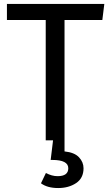

<svg xmlns="http://www.w3.org/2000/svg" viewBox="-20 -709 557 970"><path d="M274 241Q219 241 187 217L212 165Q242 181 271 181Q325 181 325 141Q325 99 244 99H236L248 0H211V-608H15V-689H507L497 -608H306V56Q356 61 379 85.5Q402 110 402 141Q402 191 364.5 216Q327 241 274 241Z"/></svg>

Font: Trujillo
Style: Regular
Weight: 400
Designer: Fira Sans original fonts by bBox Type GmbH, Carrois Corporate GbR, & Edenspiekermann AG / Changes by Cristiano Sobral
Foundry: Fira Sans original fonts by bBox Type GmbH, Carrois Corporate GbR, & Edenspiekermann AG / Changes by Cristiano Sobral
Version: Version 4.301;October 17, 2021;FontCreator 14.0.0.2814 64-bi